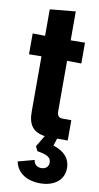

<svg xmlns="http://www.w3.org/2000/svg" viewBox="-103 -736 533 1034"><g transform="rotate(10 164.0 -219.5)"><path d="M194 253C272 253 324 213 324 148C324 91 287 58 231 40L244 0H302V-111H258C234 -111 224 -120 224 -148V-422L302 -421V-535L224 -534V-692L84 -679V-534L16 -535V-421L84 -422V-120C83 -47 113 -10 176 -2L139 60L151 85C199 93 227 103 227 134C227 156 212 171 187 171C163 171 147 157 145 134L56 158C69 223 128 253 194 253Z"/></g></svg>

Font: Mona Sans SemiCondensed
Style: Bold
Weight: 700
Width: 4
Designer: Deni Anggara
Foundry: GitHub
Version: Version 2.000